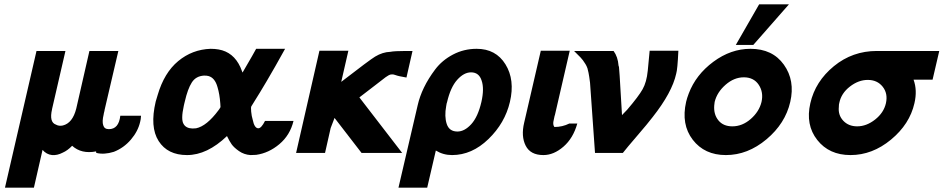

<svg xmlns="http://www.w3.org/2000/svg" viewBox="-20 -708 4369 889"><path d="M3 161 149 -472H283L221 -203V-202Q207 -142 239 -131Q253 -123 271 -127Q316 -138 333 -205L394 -472H528L464 -198V-196Q463 -194 463 -192Q461 -186 461 -184Q460 -182 460 -178Q452 -145 458 -128Q463 -110 484 -110Q530 -110 537 -172H633Q632 -154 629 -144Q619 -100 586 -61.5Q553 -23 507 -5Q462 9 426 0Q425 -2 425 -4V-7Q357 6 314 -33Q293 -11 270 -1Q245 12 221 10Q195 7 177 -14L137 161Z M701 -238Q708 -263 710 -268Q740 -371 805 -425Q870 -479 955 -482Q975 -482 992 -479Q1061 -467 1093 -397L1103 -372Q1159 -468 1166 -482H1300Q1252 -395 1215 -332.5Q1178 -270 1162.5 -246Q1147 -222 1144 -216Q1141 -212 1143 -191Q1145 -170 1150 -154Q1158 -114 1176 -114Q1190 -114 1207 -148H1339Q1323 -82 1273.5 -40.5Q1224 1 1166 9Q1157 10 1140 10Q1110 8 1086.5 -8.5Q1063 -25 1052.5 -40Q1042 -55 1031 -78Q939 10 846 10Q756 10 714.5 -55Q673 -120 701 -238ZM836 -239Q835 -236 833.5 -229Q832 -222 831 -218Q817 -155 830 -134Q841 -114 871 -113Q882 -113 888 -114Q937 -124 992 -198Q994 -201 996 -203.5Q998 -206 999 -208.5Q1000 -211 1001 -212Q1001 -221 1000 -229Q997 -272 987 -305Q975 -348 945 -356Q938 -358 925 -358Q887 -356 868 -326Q849 -296 836 -239Z M1351 0 1459 -473H1593L1560 -329Q1692 -431 1717 -446Q1752 -467 1787 -468Q1796 -470 1815.5 -471Q1835 -472 1859 -472Q1883 -472 1890 -472L1862 -349Q1844 -352 1830.5 -355Q1817 -358 1812.5 -360Q1808 -362 1802.5 -363Q1797 -364 1789 -363Q1780 -361 1765.5 -350.5Q1751 -340 1713 -310Q1675 -280 1644 -257L1842 0H1654L1529 -162L1511 -115Q1501 -68 1485 0Z M1825 161 1914 -221Q1923 -261 1943 -302.5Q1963 -344 1995 -386.5Q2027 -429 2077.5 -455.5Q2128 -482 2187 -482Q2276 -482 2320.5 -410Q2365 -338 2341 -236Q2318 -138 2241.5 -64Q2165 10 2073 10Q2032 10 1998 -11L1958 161ZM2050 -235Q2048 -231 2046 -217Q2037 -169 2048.5 -134Q2060 -99 2098 -99Q2131 -99 2162 -133Q2193 -167 2209 -236Q2223 -298 2210 -335Q2198 -373 2161 -373Q2128 -373 2097 -338.5Q2066 -304 2050 -235Z M2407 -140 2484 -473H2618L2549 -174Q2549 -173 2548 -172L2544 -153Q2538 -131 2547 -120Q2584 -120 2616 -136H2653Q2634 -68 2589 -29Q2544 10 2496 10Q2436 10 2414 -33.5Q2392 -77 2407 -140Z M2638 -472H2821Q2841 -445 2844 -404Q2845 -403 2845 -401Q2845 -400 2846 -398Q2849 -367 2853 -292Q2857 -217 2860 -175Q2861 -176 2869 -184.5Q2877 -193 2884 -200Q2937 -262 2955.5 -295Q2974 -328 2979 -379V-378Q2982 -416 2988 -473H3121Q3117 -386 3111 -367Q3092 -280 3002 -166Q2980 -137 2930.5 -79.5Q2881 -22 2864 0H2735L2712 -325Q2708 -357 2705 -371L2700 -392Q2696 -403 2691 -411L2679 -429Q2666 -445 2661 -449Z M3387 -500 3495 -688H3633L3468 -500ZM3157 -237Q3161 -254 3169 -275Q3202 -362 3283 -422Q3364 -482 3455 -482Q3557 -482 3609.5 -408.5Q3662 -335 3639 -236Q3616 -136 3529 -63Q3442 10 3341 10Q3242 10 3187.5 -61Q3133 -132 3157 -237ZM3289 -236Q3288 -233 3288 -227.5Q3288 -222 3287 -219Q3284 -178 3306.5 -150.5Q3329 -123 3371 -123Q3417 -123 3456 -157Q3495 -191 3506 -236Q3516 -281 3493 -315.5Q3470 -350 3424 -350Q3379 -350 3339.5 -315.5Q3300 -281 3289 -236Z M3732 -230Q3755 -331 3841 -401.5Q3927 -472 4040 -472H4329L4298 -339H4210Q4228 -290 4214 -230Q4192 -133 4105.5 -61.5Q4019 10 3918 10Q3819 10 3764 -60Q3709 -130 3732 -230ZM3866 -231Q3864 -225 3864 -213Q3860 -175 3884.5 -149Q3909 -123 3949 -123Q3992 -123 4032 -154.5Q4072 -186 4082 -230Q4092 -275 4067 -306.5Q4042 -338 3998 -338Q3955 -338 3915 -307Q3875 -276 3866 -231Z"/></svg>

Font: Coval
Style: ExtraBold Italic
Weight: 800
Foundry: Context Ltd
Version: Version 001.000